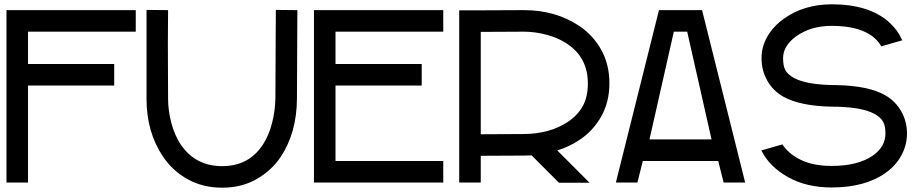

<svg xmlns="http://www.w3.org/2000/svg" viewBox="-20 -847 4270 891"><path d="M10 -800V-700V-550V-450V0H110V-450H510V-550H110V-700H610V-800H110Z M660 -801Q660 -801 660 -389V-388Q660 -234 736 -121Q780 -55 850.5 -15.5Q921 24 1011 24Q1101 24 1171 -16Q1241 -56 1284 -121Q1357 -233 1358 -388L1359 -601V-602L1360 -800L1260 -801L1259 -602L1258 -389Q1257 -333 1242.5 -276Q1228 -219 1200 -176Q1135 -76 1011 -76Q887 -76 819 -176Q790 -220 775 -277Q760 -334 760 -389Q758 -695 760 -800Z M1437 -800V-700V-550V-450V-100V0H2037V-100H1537V-450H1937V-550H1537V-700H2037V-800H1537Z M2411 -800Q2292 -800 2193 -799H2111V0H2211V-124L2411 -125Q2429 -125 2447 -126L2574 1H2716L2566 -149Q2622 -166 2668 -197Q2731 -238 2769.5 -305.5Q2808 -373 2808 -460.5Q2808 -548 2770 -616Q2732 -684 2669 -726Q2559 -800 2411 -800ZM2411 -700Q2463 -700 2517.5 -685.5Q2572 -671 2613 -643Q2708 -579 2708 -460Q2708 -396 2683.5 -353Q2659 -310 2613 -280Q2530 -226 2411 -225L2211 -224V-699Q2310 -700 2411 -700Z M3038 -800 2838 0H2938L2963 -100H3313L3338 0H3438L3238 -800ZM3107 -700H3169L3282 -200H2994Z M3840 -827Q4014 -827 4107 -743Q4146 -708 4167 -660L4070 -632Q4058 -652 4040 -669Q3976 -727 3840 -727Q3742 -727 3674 -678Q3614 -634 3614 -577Q3614 -541 3624.5 -521.5Q3635 -502 3663 -486Q3724 -452 3864 -452Q4010 -449 4088 -405Q4135 -378 4162 -331Q4189 -284 4189 -227Q4189 -174 4163 -126Q4137 -78 4090 -45Q3995 23 3839 23Q3723 23 3637 -25Q3551 -73 3513 -149L3611 -177Q3639 -133 3696.5 -105Q3754 -77 3839 -77Q3963 -77 4032 -126Q4089 -167 4089 -227Q4089 -263 4078 -282.5Q4067 -302 4039 -318Q3978 -352 3839 -352Q3692 -355 3614 -399Q3567 -426 3540.5 -473Q3514 -520 3514 -577Q3514 -631 3541.5 -678Q3569 -725 3616 -759Q3710 -827 3840 -827Z"/></svg>

Font: Serreria Sobria
Style: Medium
Weight: 500
Version: Version 001.000